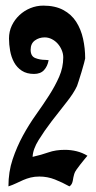

<svg xmlns="http://www.w3.org/2000/svg" viewBox="-20 -670 341 683"><path d="M134 -650Q176 -650 205 -634.5Q234 -619 251 -592.5Q268 -566 275.5 -532Q283 -498 283 -462Q283 -460 279 -445.5Q275 -431 270 -414Q265 -397 260 -382Q255 -367 254 -364Q242 -338 216 -305.5Q190 -273 164 -239Q138 -205 117.5 -172Q97 -139 96 -112Q127 -119 152.5 -128Q178 -137 211 -137Q232 -137 252.5 -132Q273 -127 291 -116Q286 -110 279 -101.5Q272 -93 265 -84Q258 -75 252 -66.5Q246 -58 244 -51Q242 -45 241 -39Q240 -33 239 -27.5Q238 -22 235.5 -16.5Q233 -11 227 -7Q202 -21 175.5 -31.5Q149 -42 120 -42Q103 -42 89 -38.5Q75 -35 62.5 -29.5Q50 -24 37.5 -18Q25 -12 10 -7Q10 -59 25 -103.5Q40 -148 61.5 -187.5Q83 -227 108 -262Q133 -297 154.5 -330.5Q176 -364 190.5 -397Q205 -430 205 -466Q205 -479 199.5 -492Q194 -505 185 -515Q176 -525 164 -531Q152 -537 139 -537Q119 -537 104 -526Q89 -515 89 -493Q89 -470 105.5 -463.5Q122 -457 141 -457L153 -456Q149 -434 136.5 -420.5Q124 -407 101 -407Q75 -407 57.5 -418.5Q40 -430 30 -448.5Q20 -467 16 -489.5Q12 -512 12 -533Q12 -558 22 -579Q32 -600 49 -616Q66 -632 88 -641Q110 -650 134 -650Z"/></svg>

Font: Fette Mikado
Style: Regular
Weight: 400
Designer: Peter Wiegel
Foundry: Peter Wiegel
Version: Version 1.000